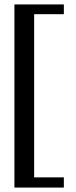

<svg xmlns="http://www.w3.org/2000/svg" viewBox="-20 -723 341 866"><path d="M45 -703H268V-659H134V77H268V123H45Z"/></svg>

Font: Taviraj Medium
Style: Regular
Weight: 500
Designer: Katatrad Team
Foundry: CadsonDemak
Version: Version 1.030